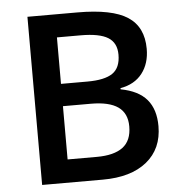

<svg xmlns="http://www.w3.org/2000/svg" viewBox="-52 -763 763 812"><g transform="rotate(-5 330.0 -357.0)"><path d="M94.2 -713.9H306.2Q453.6 -713.9 519.3 -670.9Q585 -627.9 585 -535.2Q585 -472.7 552.7 -431.2Q520.5 -389.6 460 -378.9V-374Q535.2 -359.9 570.6 -318.1Q606 -276.4 606 -205.1Q606 -108.9 538.8 -54.4Q471.7 0 352.1 0H94.2ZM210.9 -418.9H323.2Q396.5 -418.9 430.2 -442.1Q463.9 -465.3 463.9 -521Q463.9 -571.3 427.5 -593.8Q391.1 -616.2 312 -616.2H210.9ZM210.9 -324.2V-98.1H335Q408.2 -98.1 445.6 -126.2Q482.9 -154.3 482.9 -214.8Q482.9 -270.5 444.8 -297.4Q406.7 -324.2 329.1 -324.2Z"/></g></svg>

Font: f1_51640          
Style: Regular
Weight: 600
Foundry: Ascender Corporation
Version: Version 1.10